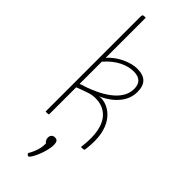

<svg xmlns="http://www.w3.org/2000/svg" viewBox="-312 -764 1028 1028"><g transform="rotate(45 202.0 -250.0)"><path d="M70 0C96 0 94 0 94 -10V-208C94 -208 149 -229 170 -235C205 -245 291 -249 327 -163C342 -127 348 -75 338 0C363 0 362 0 364 -13C370 -58 369 -97 363 -128C341 -241 254 -269 214 -260C242 -271 344 -323 344 -421C344 -481 317 -510 254 -510C211 -510 140 -484 94 -431V-735C75 -735 70 -735 70 -720ZM94 -402C147 -463 205 -486 252 -486C298 -486 320 -464 320 -421C320 -331 216 -271 94 -234ZM177 90C177 103 184 114 192 119C193 152 183 186 161 223C162 228 169 235 174 235C188 235 228 149 228 96C228 67 218 62 203 62C187 62 177 73 177 90Z"/></g></svg>

Font: Yanone Kaffeesatz Extra Light
Style: Regular
Weight: 200
Designer: Yanone (Cyrillic: Daniel Pouzeot & Huerta Tipografica)
Foundry: Yanone
Version: Version 1.100;PS 001.100;hotconv 1.0.70;makeotf.lib2.5.58329